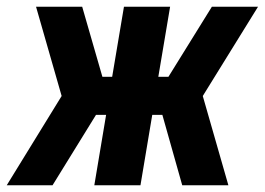

<svg xmlns="http://www.w3.org/2000/svg" viewBox="-45 -550 786 570"><path d="M-25 0H111L240 -209H270L235 0H372L407 -209H437L496 0H633L557 -265L721 -530H584L455 -322H425L460 -530H323L288 -322H259L199 -530H62L138 -265Z"/></svg>

Font: Iosevka Sparkle XBdObl
Style: Regular
Weight: 800
Italic angle: -9°
Designer: Belleve Invis
Foundry: Belleve Invis
Version: Version 4.5.0; ttfautohint (v1.8.3)